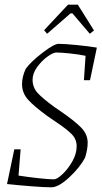

<svg xmlns="http://www.w3.org/2000/svg" viewBox="-20 -791 433 819"><path d="M392 -587H393L364 -449H338L345 -553Q317 -559 278.5 -563Q240 -567 220 -567Q207 -567 182.5 -549.5Q158 -532 138.5 -505Q119 -478 119 -451Q119 -418 140.5 -394.5Q162 -371 210 -336Q225 -325 239 -316Q296 -277 325 -248Q354 -219 354 -182Q354 -154 343 -119Q322 -78 276 -35Q230 8 199 8Q170 8 113 3.5Q56 -1 10 -6L41 -154H68L59 -42Q98 -36 143 -31Q188 -26 210 -26Q223 -26 246.5 -48Q270 -70 288.5 -102.5Q307 -135 307 -167Q307 -197 286 -218.5Q265 -240 220 -270L182 -296Q127 -336 100.5 -365Q74 -394 74 -432Q74 -464 90 -498Q113 -529 162 -566.5Q211 -604 230 -604Q255 -604 306 -599Q357 -594 393 -588ZM168 -662 270 -771H312L381 -661L363 -647L289 -734H281L181 -647Z"/></svg>

Font: Grenze ExtraLight
Style: Italic
Weight: 275
Italic angle: -10°
Designer: Renata Polastri
Foundry: Omnibus-Type
Version: Version 1.002; ttfautohint (v1.8)